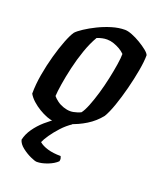

<svg xmlns="http://www.w3.org/2000/svg" viewBox="-131 -585 735 871"><g transform="rotate(20 236.5 -150.0)"><path d="M155 0Q144 0 125.5 -7Q107 -14 87 -26Q67 -38 50.5 -53Q34 -68 25 -84Q25 -128 33.5 -177Q42 -226 55 -272.5Q68 -319 82 -355Q96 -391 108 -408Q118 -419 141.5 -434.5Q165 -450 195.5 -465Q226 -480 259 -490Q292 -500 322 -500Q336 -500 356.5 -492Q377 -484 398 -471.5Q419 -459 434.5 -446.5Q450 -434 453 -425Q453 -395 445 -350Q437 -305 424.5 -256.5Q412 -208 397.5 -166.5Q383 -125 369 -102Q343 -69 306.5 -46.5Q270 -24 230.5 -12Q191 0 155 0ZM214 -68Q221 -68 229 -69.5Q237 -71 246.5 -74Q256 -77 264 -81Q275 -95 287 -125Q299 -155 310 -192.5Q321 -230 329.5 -269.5Q338 -309 343 -341.5Q348 -374 348 -393Q337 -404 323 -412Q309 -420 293 -425.5Q277 -431 261 -431Q249 -431 237.5 -428.5Q226 -426 213 -421Q193 -387 177.5 -342.5Q162 -298 151.5 -252.5Q141 -207 135 -169Q129 -131 128 -110Q136 -100 149.5 -90Q163 -80 180.5 -74Q198 -68 214 -68ZM150 200Q141 200 119 190Q97 180 76.5 164Q56 148 51 129Q57 101 75.5 74.5Q94 48 119.5 25.5Q145 3 172 -14L245 -16Q219 1 197 25Q175 49 159.5 71.5Q144 94 138 109Q153 122 179.5 130Q206 138 243 138Q245 142 246.5 147.5Q248 153 246 162Q230 178 201.5 189Q173 200 150 200Z"/></g></svg>

Font: Texturina Medium 12pt SemiBold
Style: Italic
Weight: 600
Italic angle: -11°
Version: Version 1.002